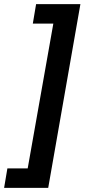

<svg xmlns="http://www.w3.org/2000/svg" viewBox="-63 -755 416 936"><path d="M-43 161 -27 66H72L197 -640H97L113 -735H329L172 161Z"/></svg>

Font: Archivo VF Beta
Style: Italic
Weight: 400
Italic angle: -10°
Designer: Hector Gatti
Foundry: Omnibus-Type
Version: Version 1.002